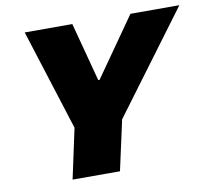

<svg xmlns="http://www.w3.org/2000/svg" viewBox="-77 -775 948 862"><g transform="rotate(-10 397.0 -344.0)"><path d="M186 0 235 -228 89 -688H306L377 -420H383L571 -688H794L452 -228L402 0Z"/></g></svg>

Font: Saira SemiExpanded ExtraBold
Style: Italic
Weight: 800
Width: 6
Italic angle: -12°
Designer: Hector Gatti with collaboration of the Omnibus-Type team
Foundry: Omnibus-Type
Version: Version 1.101